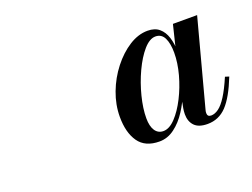

<svg xmlns="http://www.w3.org/2000/svg" viewBox="-58 -876 670 511"><g transform="rotate(-20 277.0 -620.0)"><path d="M320.5 -476Q280 -476 261.5 -502.5Q243 -529 243 -573.5Q243 -608 255.8 -641.8Q268.5 -675.5 290.2 -703.2Q312 -731 338 -747.5Q364 -764 390.5 -764Q411 -764 423.2 -753.5Q435.5 -743 441.2 -725Q447 -707 447 -684Q447 -663.5 441.2 -636.2Q435.5 -609 424.5 -581Q413.5 -553 398.2 -529.2Q383 -505.5 363.2 -490.8Q343.5 -476 320.5 -476ZM339.5 -498.5Q356.5 -498.5 373.8 -516.8Q391 -535 405.5 -563.5Q420 -592 428.8 -624.2Q437.5 -656.5 437.5 -685Q437.5 -711 429.8 -726.8Q422 -742.5 405 -742.5Q388.5 -742.5 371.2 -722.8Q354 -703 339.5 -672Q325 -641 316.5 -607.2Q308 -573.5 308 -546Q308 -523.5 316.2 -511Q324.5 -498.5 339.5 -498.5ZM456.5 -476Q431.5 -476 419.8 -488.2Q408 -500.5 408 -521Q408 -526 408.5 -530.2Q409 -534.5 409.5 -537.5L418.5 -584.5L434 -632L442.5 -684.5L460.5 -758H529L464 -514Q462.5 -509 462.5 -504.5Q462.5 -494 473 -494Q483.5 -494 494.5 -502Q505.5 -510 517.2 -528.5Q529 -547 542.5 -578.5L553.5 -575Q533 -523 510.8 -499.5Q488.5 -476 456.5 -476Z"/></g></svg>

Font: Bodoni Moda 11pt SemiBold
Style: Italic
Weight: 600
Italic angle: -13°
Designer: Owen Earl
Foundry: indestructible type
Version: Version 2.004